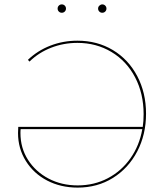

<svg xmlns="http://www.w3.org/2000/svg" viewBox="-20 -848 746 873"><path d="M242 -809Q242 -817 247.5 -822.5Q253 -828 261 -828Q269 -828 274.5 -822.5Q280 -817 280 -809Q280 -801 274.5 -795.5Q269 -790 261 -790Q253 -790 247.5 -795.5Q242 -801 242 -809ZM426 -809Q426 -817 432 -822.5Q438 -828 445 -828Q453 -828 458.5 -822.5Q464 -817 464 -809Q464 -801 458.5 -795.5Q453 -790 445 -790Q437 -790 431.5 -795.5Q426 -801 426 -809ZM644 -331Q644 -236 604 -159.5Q564 -83 493.5 -39Q423 5 333 5Q256 5 194.5 -27Q133 -59 97.5 -116Q62 -173 62 -243Q62 -261 63 -271H629Q633 -296 633 -329Q633 -422 594.5 -496Q556 -570 487 -611.5Q418 -653 332 -653Q269 -653 212.5 -631Q156 -609 114 -568L107 -576Q151 -618 209 -640.5Q267 -663 332 -663Q422 -663 493 -620.5Q564 -578 604 -502Q644 -426 644 -331ZM627 -261H74Q73 -256 73 -243Q73 -175 107.5 -121Q142 -67 201 -36Q260 -5 333 -5Q408 -5 470 -37.5Q532 -70 573 -128Q614 -186 627 -261Z"/></svg>

Font: Ysabeau SC Hairline
Style: Regular
Weight: 100
Designer: Christian Thalmann (Catharsis Fonts)
Version: Version 0.003